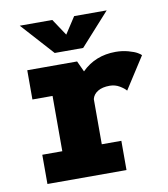

<svg xmlns="http://www.w3.org/2000/svg" viewBox="-79 -763 729 831"><g transform="rotate(-10 285.0 -348.0)"><path d="M445.5 -695.5 317 -553H192L63.5 -695.5H206.5L255 -622.5L302.5 -695.5ZM324 -128.5H410V0H62.5V-128.5H150.5V-371.5H62V-500H281L303 -452.5Q362.5 -512 452 -512Q481 -512 507.2 -504.8Q533.5 -497.5 546.2 -490Q559 -482.5 562.5 -478L472.5 -338Q464.5 -348.5 444.8 -360.2Q425 -372 401.5 -372Q369 -372 349 -359.8Q329 -347.5 324 -327Z"/></g></svg>

Font: League Mono Narrow ExtraBold
Style: Regular
Weight: 800
Width: 3
Designer: Tyler Finck
Foundry: The League of Moveable Type / Tyler Finck
Version: Version 2.210